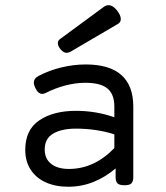

<svg xmlns="http://www.w3.org/2000/svg" viewBox="-20 -711 640 742"><path d="M495.1 -299.3V-26.9Q495.1 -9.8 487.8 -2.4Q480.5 4.9 461.4 4.9H460.4Q441.4 4.9 434.1 -2.4Q426.8 -9.8 426.8 -26.9V-60.1Q387.2 -26.4 341.1 -7.8Q294.9 10.7 243.7 10.7Q194.8 10.7 157.2 -6.1Q119.6 -22.9 98.6 -55.2Q77.6 -87.4 77.6 -131.8Q77.6 -209.5 132.1 -246.1Q186.5 -282.7 273.4 -282.7Q351.1 -282.7 421.9 -257.8V-299.3Q421.9 -346.7 395.3 -368.9Q368.7 -391.1 309.6 -391.1Q272.9 -391.1 233.4 -380.9Q193.8 -370.6 158.2 -352.5Q150.4 -348.1 143.1 -348.1Q127.4 -348.1 116.2 -371.6Q110.8 -383.3 110.8 -391.1Q110.8 -408.2 128.9 -417.5Q169.9 -439 217 -450.4Q264.2 -461.9 311.5 -461.9Q403.3 -461.9 449.2 -420.9Q495.1 -379.9 495.1 -299.3ZM421.9 -138.7V-191.9Q388.7 -202.6 350.6 -208.3Q312.5 -213.9 273.9 -213.9Q217.8 -213.9 185.3 -194.6Q152.8 -175.3 152.8 -133.3Q152.8 -97.7 177.5 -77.9Q202.1 -58.1 246.6 -58.1Q343.8 -58.1 421.9 -138.7ZM399.4 -690.9Q416 -690.9 432.1 -670.9Q446.8 -651.9 446.8 -637.7Q446.8 -625 436 -618.7L253.4 -511.7Q244.6 -506.8 237.8 -506.8Q226.1 -506.8 215.3 -519Q203.6 -532.2 203.6 -544.4Q203.6 -553.7 211.4 -559.6L381.3 -684.6Q390.1 -690.9 399.4 -690.9Z"/></svg>

Font: Courier Prime Code
Style: Regular
Weight: 400
Designer: Alan Dague-Greene
Foundry: Quote-Unquote Apps
Version: Version 3.0318